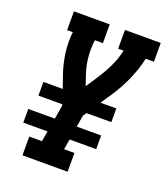

<svg xmlns="http://www.w3.org/2000/svg" viewBox="-135 -829 799 923"><g transform="rotate(20 264.0 -367.5)"><path d="M88 0V-96H153L162 -149H38V-219H174L186 -291L184 -296H62V-366H161L137 -435Q121 -483 114 -534.5Q107 -586 113 -639H84V-735H267V-639H226Q220 -594 224.5 -550Q229 -506 243 -466L260 -416L300 -477Q325 -515 344.5 -556Q364 -597 373 -639H345V-735H528V-639H486Q474 -583 450 -528.5Q426 -474 393 -424L354 -366H435V-296H308L296 -278L286 -219H411V-149H275L266 -96H319V0Z"/></g></svg>

Font: Iosevka Curly Slab Oblique
Style: Bold
Weight: 700
Italic angle: -9°
Monospace: yes
Designer: Belleve Invis
Foundry: Belleve Invis
Version: Version 11.1.0; ttfautohint (v1.8.3)